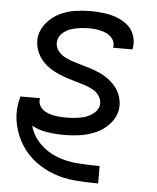

<svg xmlns="http://www.w3.org/2000/svg" viewBox="-53 -583 682 834"><g transform="rotate(5 288.0 -166.5)"><path d="M405 205H406V129H405Q357 129 309 125.5Q261 122 218.5 105.5Q176 89 143.5 56.5Q111 24 99 -20Q130 -3 167 2.5Q204 8 242 8Q275 8 309.5 3Q344 -2 377.5 -16.5Q411 -31 436.5 -59Q462 -87 468 -121Q471 -143 467 -163.5Q463 -184 453.5 -201.5Q444 -219 430 -233Q416 -247 399.5 -258Q383 -269 364 -277Q345 -285 325.5 -291Q306 -297 286.5 -302.5Q267 -308 247.5 -314.5Q228 -321 210.5 -331Q193 -341 182 -358.5Q171 -376 175 -398Q178 -417 194.5 -431.5Q211 -446 230.5 -452Q250 -458 269.5 -460.5Q289 -463 308 -463Q328 -463 347 -460Q366 -457 383 -449.5Q400 -442 411.5 -426.5Q423 -411 420 -391Q419 -390 419 -388H504Q505 -392 505 -395Q510 -424 500 -451Q490 -478 468.5 -495Q447 -512 421 -521.5Q395 -531 366 -534.5Q337 -538 308 -538Q275 -538 241.5 -533Q208 -528 176 -513Q144 -498 120 -470Q96 -442 90 -409Q87 -388 91 -367.5Q95 -347 104.5 -329.5Q114 -312 128 -297.5Q142 -283 158.5 -272.5Q175 -262 193.5 -254Q212 -246 231.5 -239.5Q251 -233 271 -227.5Q291 -222 310.5 -215.5Q330 -209 347.5 -199.5Q365 -190 376 -172Q387 -154 384 -133Q380 -113 362 -98.5Q344 -84 323.5 -78Q303 -72 282.5 -70Q262 -68 242 -68Q225 -68 209 -69.5Q193 -71 177.5 -75Q162 -79 148.5 -87Q135 -95 127 -109Q119 -123 122 -139V-142H37Q33 -128 30 -113Q22 -63 33 -16Q44 31 69 70Q94 109 131 137Q168 165 212.5 181Q257 197 306 201Q355 205 405 205Z"/></g></svg>

Font: Iosevka Sparkle
Style: Italic
Weight: 400
Italic angle: -9°
Designer: Belleve Invis
Foundry: Belleve Invis
Version: Version 4.5.0; ttfautohint (v1.8.3)